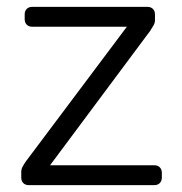

<svg xmlns="http://www.w3.org/2000/svg" viewBox="-20 -540 530 560"><path d="M64 0Q54 0 48 -6Q42 -12 42 -22V-39Q42 -47 46.5 -55Q51 -63 56 -70L350 -462H74Q64 -462 58 -468Q52 -474 52 -484V-498Q52 -508 58 -514Q64 -520 74 -520H410Q420 -520 426 -514Q432 -508 432 -498V-481Q432 -473 427.5 -465.5Q423 -458 418 -450L126 -58H430Q440 -58 446 -52Q452 -46 452 -36V-22Q452 -12 446 -6Q440 0 430 0Z"/></svg>

Font: Rubik Light Light
Style: Regular
Weight: 300
Version: Version 2.101